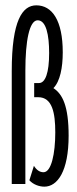

<svg xmlns="http://www.w3.org/2000/svg" viewBox="-20 -689 290 719"><path d="M146 10C195 10 237 -47 237 -181C237 -292 214 -337 180 -359C205 -384 215 -436 215 -493C215 -613 175 -669 116 -669C64 -669 24 -613 24 -423V0H75V-425C75 -536 90 -613 121 -613C153 -613 164 -558 164 -490C164 -417 150 -378 126 -378H108V-325H123C176 -325 187 -266 187 -193C187 -113 172 -44 143 -44C129 -44 117 -52 107 -68L90 -14C104 2 127 10 146 10Z"/></svg>

Font: Inconsolata UltraCondensed Thin
Style: Regular
Weight: 100
Width: 1
Monospace: yes
Designer: Raph Levien, Cyreal, Brenton Simpson
Foundry: Raph Levien, Cyreal, Google
Version: Version 3.100